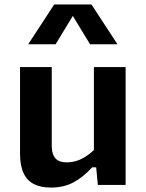

<svg xmlns="http://www.w3.org/2000/svg" viewBox="-20 -838 660 870"><path d="M405.5 -534.2H549.2V0H423.3L414.2 -96.7H405.5ZM214.5 -534.2V-178.6Q214.5 -149.9 222.9 -133Q231.2 -116.1 246.3 -109.2Q261.3 -102.3 283 -102.3Q322.8 -102.3 358.2 -122.7Q393.6 -143 427 -179.4V-79.9H397.8Q355.8 -34.2 312.1 -11.1Q268.5 11.9 210.9 11.9Q164.3 11.9 133.3 -4Q102.3 -20 86.6 -53.9Q70.8 -87.8 70.8 -141.5V-534.2ZM225.6 -817.7H394.4L512.2 -637.4H388L293.5 -793.1H326.5L232 -637.4H107.8Z"/></svg>

Font: Monaspace Neon Var
Style: Regular
Weight: 400
Designer: Riley Cran and the Lettermatic Team
Version: Version 1.000 (Monaspace Neon Var)